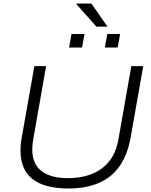

<svg xmlns="http://www.w3.org/2000/svg" viewBox="-20 -1063 862 1095"><path d="M370 12Q235 12 166 -41.5Q97 -95 97 -204Q97 -222 99 -243Q101 -264 105 -284L176 -686H243L170 -271Q167 -256 165.5 -240Q164 -224 164 -211Q164 -128 216.5 -87.5Q269 -47 367 -47Q486 -47 561 -102.5Q636 -158 655 -266L729 -686H797L725 -279Q708 -182 663 -117Q618 -52 544.5 -20Q471 12 370 12ZM374 -792 388 -869H462L448 -792ZM578 -792 592 -869H665L651 -792ZM530 -911 415 -1040 416 -1043H501L593 -911Z"/></svg>

Font: Archivo SemiExpanded ExtraLight
Style: Italic
Weight: 250
Width: 6
Italic angle: -10°
Designer: Hector Gatti
Foundry: Omnibus-Type
Version: Version 2.001